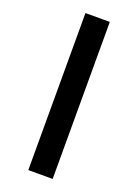

<svg xmlns="http://www.w3.org/2000/svg" viewBox="-180 -873 809 1126"><g transform="rotate(20 225.0 -310.0)"><path d="M149 180V-800H301V180Z"/></g></svg>

Font: Trispace Condensed ExtraBold
Style: Regular
Weight: 800
Width: 3
Designer: Tyler Finck
Foundry: Etcetera Type Company
Version: Version 1.210; ttfautohint (v1.8.3)